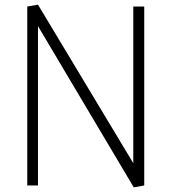

<svg xmlns="http://www.w3.org/2000/svg" viewBox="-20 -796 736 824"><path d="M554 8 137 -694H143V0H97V-768L143 -776L556 -89H552V-768H599V0Z"/></svg>

Font: Yaldevi ExtraLight
Style: Regular
Weight: 200
Designer: Sol Matas, Rajitha Manaperi, Kosala Senevirathne
Foundry: Mooniak
Version: Version 1.100